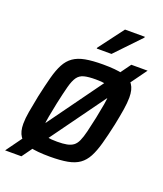

<svg xmlns="http://www.w3.org/2000/svg" viewBox="-158 -814 819 963"><g transform="rotate(20 251.5 -332.5)"><path d="M-16 55 432 -565H519L71 55ZM205 8Q136 8 96.5 -2Q57 -12 40.5 -36Q24 -60 24 -102Q24 -130 30.5 -167.5Q37 -205 47 -255Q61 -319 73 -364Q85 -409 101 -439Q117 -469 142 -486.5Q167 -504 205 -511Q243 -518 299 -518Q368 -518 407 -508Q446 -498 462.5 -474Q479 -450 479 -407Q479 -379 473 -341.5Q467 -304 457 -255Q443 -191 430.5 -146Q418 -101 402 -71Q386 -41 361.5 -23.5Q337 -6 299 1Q261 8 205 8ZM214 -75Q245 -75 265.5 -79Q286 -83 299.5 -93Q313 -103 322 -123Q331 -143 339 -175.5Q347 -208 357 -255Q366 -300 371.5 -331Q377 -362 377 -382Q377 -404 369 -415.5Q361 -427 342 -431Q323 -435 290 -435Q251 -435 228 -429Q205 -423 192 -404.5Q179 -386 169.5 -350.5Q160 -315 147 -255Q138 -210 132 -179Q126 -148 126 -128Q126 -106 134.5 -94.5Q143 -83 162 -79Q181 -75 214 -75ZM241 -582 242 -587 342 -720H448L447 -715L320 -582Z"/></g></svg>

Font: Saira SemiCondensed Medium
Style: Italic
Weight: 500
Width: 4
Italic angle: -12°
Designer: Hector Gatti with collaboration of the Omnibus-Type team
Foundry: Omnibus-Type
Version: Version 1.101